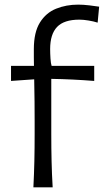

<svg xmlns="http://www.w3.org/2000/svg" viewBox="-20 -797 447 817"><path d="M122.1 0Q125 -57.6 126.2 -111.1Q127.4 -164.6 127.4 -228.5V-280.3Q127.4 -320.8 127 -364.7Q126.5 -408.7 125.5 -459.5L26.9 -452.6V-516.6H124.5Q124 -534.7 124 -552.2Q124 -569.8 124 -587.9Q124 -659.7 149.9 -701.2Q175.8 -742.7 218.8 -760Q261.7 -777.3 312.5 -777.3Q334 -777.3 360.4 -774.2Q386.7 -771 401.9 -768.6L395.5 -700.7Q378.9 -706.1 356.9 -709.7Q335 -713.4 317.9 -713.4Q252.4 -713.4 222.9 -682.4Q193.4 -651.4 193.4 -588.4Q193.4 -569.8 194.8 -547.9Q196.3 -525.9 199.7 -516.6H380.9V-452.6Q286.6 -460 198.2 -461.4V-228.5Q198.2 -164.6 199.5 -111.1Q200.7 -57.6 204.1 0Z"/></svg>

Font: Pinar-FD Regular
Style: FD-Regular
Weight: 400
Designer: Amin Abedi
Version: Version 3.000